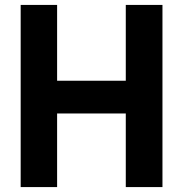

<svg xmlns="http://www.w3.org/2000/svg" viewBox="-20 -760 743 780"><path d="M64 -740H212V-432H491V-740H640V0H491V-299H212V0H64Z"/></svg>

Font: Exo
Style: Bold
Weight: 700
Designer: Natanael Gama
Foundry: Natanael Gama
Version: Version 1.500; ttfautohint (v1.6)